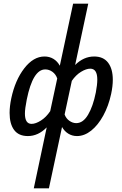

<svg xmlns="http://www.w3.org/2000/svg" viewBox="-20 -731 659 1040"><path d="M591 -299Q591 -264 582 -222Q568 -157 539.5 -105Q511 -53 474 -23.5Q437 6 397 6Q371 6 350 -7Q329 -20 316 -43L245 289H163L233 -41Q187 6 131 6Q81 6 56.5 -27Q32 -60 32 -119Q32 -155 41 -198Q62 -297 111.5 -361Q161 -425 221 -425Q248 -425 269.5 -412Q291 -399 304 -375L376 -711H458L387 -379Q433 -425 490 -425Q540 -425 565.5 -391.5Q591 -358 591 -299ZM507 -300Q507 -359 469 -359Q447 -359 419 -342Q391 -325 369 -293L330 -111Q338 -89 356 -76.5Q374 -64 393 -64Q430 -64 457 -109.5Q484 -155 499 -230Q507 -272 507 -300ZM252 -129 290 -306Q282 -329 264 -342Q246 -355 225 -355Q158 -355 125 -192Q115 -142 115 -116Q115 -60 151 -60Q173 -60 201.5 -78Q230 -96 252 -129Z"/></svg>

Font: Ysabeau Infant Semibold
Style: Italic
Weight: 600
Italic angle: -12°
Designer: Christian Thalmann (Catharsis Fonts)
Version: Version 0.003